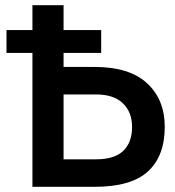

<svg xmlns="http://www.w3.org/2000/svg" viewBox="-20 -720 675 740"><path d="M5 -604H105V-700H225V-604H370V-516H225V-462H345Q479 -462 547 -399Q615 -336 615 -231Q615 -119 550.5 -59.5Q486 0 345 0H105V-516H5ZM225 -356V-106H350Q421 -106 455 -138.5Q489 -171 489 -231Q489 -288 453.5 -322Q418 -356 350 -356Z"/></svg>

Font: Retni Sans
Style: Bold
Weight: 700
Designer: Vitaly Kuzmin
Foundry: ParaType Ltd.
Version: Version 1.00;March 2, 2019;FontCreator 11.5.0.2425 64-bit; t